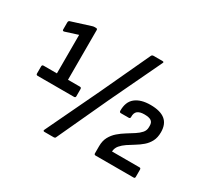

<svg xmlns="http://www.w3.org/2000/svg" viewBox="-144 -898 1220 1140"><g transform="rotate(30 466.5 -327.5)"><path d="M72 -238Q61 -238 61 -248V-297Q61 -308 72 -308H163V-572L75 -544Q65 -543 65 -552V-600Q65 -611 73 -614L206 -656Q209 -657 212.5 -657.5Q216 -658 219 -658H229Q239 -658 239 -649V-308H321Q331 -308 331 -297V-248Q331 -238 321 -238ZM273 30Q261 30 266 19L441 -348L595 -679Q600 -685 606 -685H670Q675 -685 677 -682.5Q679 -680 676 -675L509 -324L348 24Q345 30 337 30ZM606 0Q596 0 596 -10V-59Q596 -96 610.5 -122.5Q625 -149 647.5 -168.5Q670 -188 696 -204Q722 -220 744.5 -234.5Q767 -249 781.5 -265.5Q796 -282 796 -304V-315Q796 -337 782 -347Q768 -357 735 -357Q704 -357 688.5 -344.5Q673 -332 674 -303Q674 -293 664 -293H610Q601 -293 600 -303Q599 -365 636 -394.5Q673 -424 739 -424Q806 -424 839.5 -397Q873 -370 873 -314Q873 -277 859.5 -251.5Q846 -226 824.5 -207.5Q803 -189 778 -174Q753 -159 731.5 -144.5Q710 -130 695 -112.5Q680 -95 678 -70H867Q876 -70 876 -59V-10Q876 0 867 0Z"/></g></svg>

Font: Sofia Sans Semi Condensed Medium
Style: Regular
Weight: 500
Designer: Botio Nikoltchev, Ani Petrova
Foundry: lettersoup
Version: Version 4.100